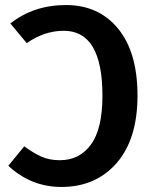

<svg xmlns="http://www.w3.org/2000/svg" viewBox="-20 -726 608 761"><path d="M241 -706Q372 -706 448.5 -612Q525 -518 525 -347Q525 -175 442.5 -80Q360 15 223 15Q103 15 13 -69L76 -146Q113 -119 144.5 -105Q176 -91 217 -91Q295 -91 340.5 -153Q386 -215 386 -347Q386 -604 233 -604Q156 -604 86 -555L21 -633Q114 -706 241 -706Z"/></svg>

Font: FiraGO Medium
Style: Regular
Weight: 500
Designer: bBox Type
Foundry: bBox Type GmbH
Version: Version 1.001;PS 001.001;hotconv 1.0.88;makeotf.lib2.5.64775